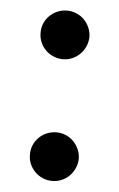

<svg xmlns="http://www.w3.org/2000/svg" viewBox="-45 -570 380 612"><g transform="rotate(5 145.0 -264.5)"><path d="M67.1 -70.3Q66.8 -86.6 73 -100.7Q79.2 -114.7 89.8 -125.2Q100.5 -135.7 114.9 -141.7Q129.3 -147.7 145.2 -147.7Q161.2 -147.7 175.4 -141.7Q189.6 -135.7 200.1 -125Q210.6 -114.3 216.8 -100.3Q223 -86.3 223.4 -70.3Q223 -54.3 216.8 -40.1Q210.6 -25.9 200.1 -15.3Q189.6 -4.6 175.4 1.6Q161.2 7.8 145.2 7.8Q129.3 7.8 114.9 1.8Q100.5 -4.3 89.8 -14.9Q79.2 -25.6 73 -39.8Q66.8 -54 67.1 -70.3ZM67.1 -459.9Q66.8 -476.2 73 -490.2Q79.2 -504.3 89.8 -514.7Q100.5 -525.2 114.9 -531.2Q129.3 -537.3 145.2 -537.3Q161.2 -537.3 175.4 -531.2Q189.6 -525.2 200.1 -514.6Q210.6 -503.9 216.8 -489.9Q223 -475.9 223.4 -459.9Q223 -443.9 216.8 -429.7Q210.6 -415.5 200.1 -404.8Q189.6 -394.2 175.4 -388Q161.2 -381.7 145.2 -381.7Q129.3 -381.7 114.9 -387.8Q100.5 -393.8 89.8 -404.5Q79.2 -415.1 73 -429.3Q66.8 -443.5 67.1 -459.9Z"/></g></svg>

Font: Inter P Semi Bold
Style: Regular
Weight: 600
Designer: Rasmus Andersson
Foundry: rsms
Version: Version 3.018;git-588b23468